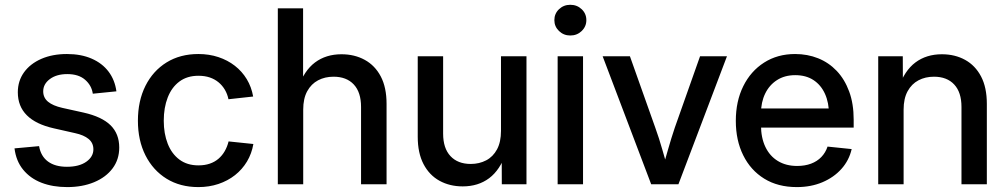

<svg xmlns="http://www.w3.org/2000/svg" viewBox="-20 -762 4165 794"><path d="M257.8 11.7Q198.2 11.7 151.6 -6.3Q105 -24.4 75.7 -60.3Q46.4 -96.2 40 -148.4L141.6 -157.7Q148.9 -115.7 178.5 -94Q208 -72.3 256.8 -72.3Q307.1 -72.3 336.7 -93Q366.2 -113.8 366.2 -144.5Q366.2 -170.9 346.4 -187.3Q326.7 -203.6 290.5 -211.4L202.1 -231.4Q128.4 -248 91.1 -285.2Q53.7 -322.3 53.7 -380.4Q53.7 -427.2 79.3 -462.9Q105 -498.5 150.9 -518.6Q196.8 -538.6 256.8 -538.6Q315.4 -538.6 359.1 -519.5Q402.8 -500.5 429 -465.8Q455.1 -431.2 461.4 -384.3L363.8 -374.5Q358.9 -408.7 332 -432.1Q305.2 -455.6 258.3 -455.6Q213.9 -455.6 186.3 -435.1Q158.7 -414.6 158.7 -384.3Q158.7 -357.9 178.7 -341.3Q198.7 -324.7 237.8 -315.9L325.7 -296.4Q401.4 -279.3 437.3 -243.9Q473.1 -208.5 473.1 -151.9Q473.1 -102.5 445.6 -65.7Q418 -28.8 369.1 -8.5Q320.3 11.7 257.8 11.7Z M800.3 11.7Q725.1 11.7 668.9 -22.9Q612.8 -57.6 581.5 -119.6Q550.3 -181.6 550.3 -262.7Q550.3 -344.7 581.5 -407Q612.8 -469.2 668.9 -503.9Q725.1 -538.6 800.3 -538.6Q844.7 -538.6 883.1 -525.9Q921.4 -513.2 951.2 -490Q981 -466.8 1000.5 -434.6Q1020 -402.3 1026.9 -362.8L924.8 -351.6Q920.4 -373 909.9 -390.9Q899.4 -408.7 883.8 -421.6Q868.2 -434.6 847.4 -441.7Q826.7 -448.7 800.8 -448.7Q753.9 -448.7 721.9 -424.8Q689.9 -400.9 673.6 -358.9Q657.2 -316.9 657.2 -262.7Q657.2 -209.5 673.6 -167.7Q689.9 -126 721.9 -102.1Q753.9 -78.1 800.8 -78.1Q826.7 -78.1 847.4 -85.2Q868.2 -92.3 883.5 -105.5Q898.9 -118.7 909.4 -137Q919.9 -155.3 925.3 -177.2L1027.8 -166.5Q1021 -127 1001.5 -94.2Q981.9 -61.5 951.9 -37.8Q921.9 -14.2 883.3 -1.2Q844.7 11.7 800.3 11.7Z M1233.9 -308.6V0H1128.9V-727.5H1233.4V-398.4H1212.9Q1237.3 -469.7 1282.7 -503.7Q1328.1 -537.6 1392.1 -537.6Q1446.3 -537.6 1488.5 -514.4Q1530.8 -491.2 1554.7 -445.8Q1578.6 -400.4 1578.6 -332.5V0H1473.1V-319.8Q1473.1 -380.4 1443.1 -412.6Q1413.1 -444.8 1359.4 -444.8Q1323.7 -444.8 1295.4 -429.9Q1267.1 -415 1250.5 -384.8Q1233.9 -354.5 1233.9 -308.6Z M1893.6 8.8Q1839.8 8.8 1797.6 -14.4Q1755.4 -37.6 1731.4 -83.5Q1707.5 -129.4 1707.5 -196.3V-529.3H1812.5V-209.5Q1812.5 -148.9 1842.8 -116.5Q1873 -84 1926.8 -84Q1961.9 -84 1990.5 -98.9Q2019 -113.8 2035.4 -144.3Q2051.8 -174.8 2051.8 -220.7V-529.3H2157.2V0H2055.2L2054.7 -130.4H2072.8Q2048.3 -59.1 2002.9 -25.1Q1957.5 8.8 1893.6 8.8Z M2286.1 0V-529.3H2391.1V0ZM2338.4 -615.2Q2311 -615.2 2291.7 -633.8Q2272.5 -652.3 2272.5 -678.7Q2272.5 -705.6 2291.7 -723.9Q2311 -742.2 2338.4 -742.2Q2366.2 -742.2 2385.5 -723.9Q2404.8 -705.6 2404.8 -678.7Q2404.8 -652.3 2385.5 -633.8Q2366.2 -615.2 2338.4 -615.2Z M2672.9 0 2472.2 -529.3H2585L2689.9 -233.9Q2706.1 -189 2718.8 -144Q2731.4 -99.1 2744.6 -54.2H2716.8Q2730 -99.1 2742.7 -144Q2755.4 -189 2770.5 -233.9L2875 -529.3H2986.3L2785.6 0Z M3275.4 11.7Q3196.8 11.7 3140.4 -23.2Q3084 -58.1 3053.5 -119.9Q3022.9 -181.6 3022.9 -262.2Q3022.9 -343.3 3053.7 -405.5Q3084.5 -467.8 3139.9 -503.2Q3195.3 -538.6 3268.1 -538.6Q3319.3 -538.6 3363.3 -521Q3407.2 -503.4 3440.2 -468.8Q3473.1 -434.1 3491.7 -383.5Q3510.3 -333 3510.3 -267.1V-234.4H3075.2V-313.5H3455.6L3408.2 -288.6Q3408.2 -337.4 3391.6 -374Q3375 -410.6 3344 -430.9Q3313 -451.2 3268.6 -451.2Q3225.1 -451.2 3193.4 -430.9Q3161.6 -410.6 3144.3 -375Q3127 -339.4 3127 -293.5V-244.6Q3127 -192.9 3145 -154.8Q3163.1 -116.7 3196.8 -96.2Q3230.5 -75.7 3276.4 -75.7Q3308.6 -75.7 3334 -85.2Q3359.4 -94.7 3376.7 -112.8Q3394 -130.9 3402.3 -155.8L3502 -145.5Q3491.2 -98.6 3459.7 -63.5Q3428.2 -28.3 3380.9 -8.3Q3333.5 11.7 3275.4 11.7Z M3716.8 -308.6V0H3611.8V-529.3H3713.4L3713.9 -398.4H3695.8Q3720.2 -469.7 3765.6 -503.7Q3811 -537.6 3875 -537.6Q3929.2 -537.6 3971.2 -514.4Q4013.2 -491.2 4037.1 -445.8Q4061 -400.4 4061 -332.5V0H3956.1V-319.8Q3956.1 -380.4 3926 -412.6Q3896 -444.8 3842.3 -444.8Q3806.6 -444.8 3778.3 -429.9Q3750 -415 3733.4 -384.8Q3716.8 -354.5 3716.8 -308.6Z"/></svg>

Font: Inter 24pt Medium
Style: Regular
Weight: 500
Designer: Rasmus Andersson
Foundry: rsms
Version: Version 4.001;git-66647c0bb